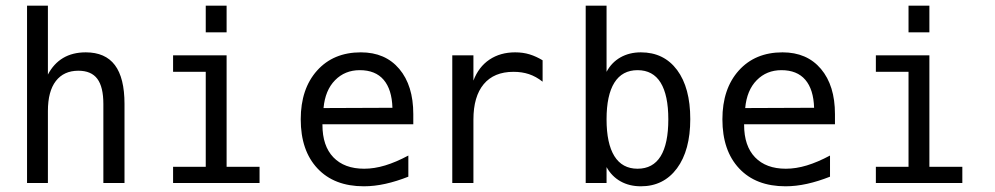

<svg xmlns="http://www.w3.org/2000/svg" viewBox="-20 -651 3540 683"><path d="M422.9 -281.2V0H347.7V-281.2Q347.7 -341.8 326.2 -370.6Q304.7 -399.4 258.8 -399.4Q207 -399.4 178.7 -362.8Q150.4 -326.2 150.4 -255.9V0H76.2V-630.9H150.4V-385.7Q170.9 -424.8 204.6 -444.8Q238.3 -464.8 285.2 -464.8Q354.5 -464.8 388.7 -419.4Q422.9 -374 422.9 -281.2Z M711.9 -630.9H786.1V-536.1H711.9ZM595.7 -454.1H786.1V-57.6H903.3V0H595.7V-57.6H711.9V-395.5H595.7Z M1450.2 -245.1V-209H1127V-207Q1127 -131.8 1166 -91.3Q1205.1 -50.8 1275.4 -50.8Q1311.5 -50.8 1350.1 -62.5Q1388.7 -74.2 1432.6 -97.7V-22.5Q1390.6 -5.9 1351.1 2.9Q1311.5 11.7 1274.4 11.7Q1168.9 11.7 1109.4 -51.8Q1049.8 -115.2 1049.8 -226.6Q1049.8 -335 1107.9 -399.9Q1166 -464.8 1263.7 -464.8Q1350.6 -464.8 1400.4 -405.8Q1450.2 -346.7 1450.2 -245.1ZM1376 -267.6Q1374 -333 1344.7 -367.2Q1315.4 -401.4 1259.8 -401.4Q1207 -401.4 1171.9 -365.7Q1136.7 -330.1 1130.9 -266.6Z M1910.2 -360.4Q1886.7 -378.9 1861.8 -387.2Q1836.9 -395.5 1806.6 -395.5Q1737.3 -395.5 1700.7 -351.6Q1664.1 -307.6 1664.1 -225.6V0H1588.9V-454.1H1664.1V-364.3Q1682.6 -413.1 1721.2 -439Q1759.8 -464.8 1812.5 -464.8Q1840.8 -464.8 1864.3 -457.5Q1887.7 -450.2 1910.2 -436.5Z M2357.4 -226.6Q2357.4 -312.5 2330.1 -356.9Q2302.7 -401.4 2248 -401.4Q2193.4 -401.4 2165.5 -356.9Q2137.7 -312.5 2137.7 -226.6Q2137.7 -140.6 2165.5 -95.7Q2193.4 -50.8 2248 -50.8Q2302.7 -50.8 2330.1 -95.2Q2357.4 -139.6 2357.4 -226.6ZM2137.7 -395.5Q2155.3 -428.7 2187 -446.8Q2218.8 -464.8 2259.8 -464.8Q2341.8 -464.8 2388.7 -401.9Q2435.5 -338.9 2435.5 -227.5Q2435.5 -116.2 2388.2 -52.2Q2340.8 11.7 2259.8 11.7Q2218.8 11.7 2187.5 -5.9Q2156.2 -23.4 2137.7 -56.6V0H2063.5V-630.9H2137.7Z M2950.2 -245.1V-209H2627V-207Q2627 -131.8 2666 -91.3Q2705.1 -50.8 2775.4 -50.8Q2811.5 -50.8 2850.1 -62.5Q2888.7 -74.2 2932.6 -97.7V-22.5Q2890.6 -5.9 2851.1 2.9Q2811.5 11.7 2774.4 11.7Q2668.9 11.7 2609.4 -51.8Q2549.8 -115.2 2549.8 -226.6Q2549.8 -335 2607.9 -399.9Q2666 -464.8 2763.7 -464.8Q2850.6 -464.8 2900.4 -405.8Q2950.2 -346.7 2950.2 -245.1ZM2876 -267.6Q2874 -333 2844.7 -367.2Q2815.4 -401.4 2759.8 -401.4Q2707 -401.4 2671.9 -365.7Q2636.7 -330.1 2630.9 -266.6Z M3211.9 -630.9H3286.1V-536.1H3211.9ZM3095.7 -454.1H3286.1V-57.6H3403.3V0H3095.7V-57.6H3211.9V-395.5H3095.7Z"/></svg>

Font: BabelStone Flags
Style: Regular
Weight: 400
Designer: Andrew West
Foundry: BabelStone
Version: Version 4.12